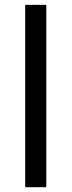

<svg xmlns="http://www.w3.org/2000/svg" viewBox="-20 -780 298 800"><path d="M172.9 -759.8H85V0H172.9Z"/></svg>

Font: Noto Reveo Sans
Style: Regular
Weight: 400
Designer: Monotype Design team
Foundry: Monotype Imaging Inc.
Version: Version 1.04